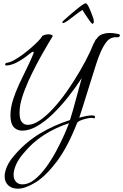

<svg xmlns="http://www.w3.org/2000/svg" viewBox="-20 -768 743 1158"><path d="M87 370Q51 370 29.5 349.5Q8 329 8 295Q8 269 22.5 235.5Q37 202 70 165Q138 87 221.5 37Q305 -13 402 -44Q408 -61 419 -100Q430 -139 444 -191Q458 -243 473 -297Q434 -237 389 -180.5Q344 -124 296.5 -78.5Q249 -33 202.5 -6.5Q156 20 114 20Q89 20 69.5 5Q50 -10 45 -45Q44 -52 43.5 -58.5Q43 -65 43 -72Q43 -116 58 -164Q73 -212 95.5 -260.5Q118 -309 141.5 -356Q165 -403 181 -443Q183 -446 183 -448.5Q183 -451 183 -452Q183 -456 180 -456Q174 -456 158 -443Q124 -415 88 -395Q52 -375 21 -373H20Q11 -373 11 -379Q11 -388 24 -390Q41 -392 65.5 -405.5Q90 -419 117 -439Q144 -459 168.5 -480.5Q193 -502 210.5 -520Q228 -538 233 -548Q235 -553 247.5 -557Q260 -561 272 -561Q283 -561 291 -558Q299 -555 297 -548Q290 -537 270.5 -504.5Q251 -472 225.5 -426Q200 -380 174.5 -328.5Q149 -277 129.5 -226.5Q110 -176 102 -135Q100 -122 99 -110.5Q98 -99 98 -88Q98 -48 112 -31.5Q126 -15 147 -15Q181 -15 221 -42.5Q261 -70 303.5 -116.5Q346 -163 386 -220.5Q426 -278 461.5 -339Q497 -400 523 -455Q531 -472 536.5 -486.5Q542 -501 549 -513Q553 -521 556 -526.5Q559 -532 563 -534Q575 -554 597 -561.5Q619 -569 641 -569Q660 -569 673.5 -566.5Q687 -564 693 -563Q703 -562 703 -554Q703 -550 699 -546.5Q695 -543 688 -543Q649 -547 624.5 -518Q600 -489 578 -432Q570 -413 557.5 -373.5Q545 -334 530 -286.5Q515 -239 500.5 -192Q486 -145 474.5 -109Q463 -73 458 -58Q508 -72 535 -72Q546 -72 550 -69Q553 -66 553 -62Q553 -58 551 -55.5Q549 -53 545 -55Q541 -57 533 -57Q520 -57 500.5 -52.5Q481 -48 464.5 -41Q448 -34 444 -24Q387 121 321.5 207.5Q256 294 194.5 332Q133 370 87 370ZM115 344Q152 344 188 315.5Q224 287 257 242Q290 197 317.5 146Q345 95 365.5 49Q386 3 396 -25Q314 2 244 47Q174 92 119 160Q88 197 75 229.5Q62 262 62 286Q62 313 76.5 328.5Q91 344 115 344ZM496 -748Q504 -748 513.5 -729.5Q523 -711 531 -689Q539 -667 543 -657Q545 -648 545.5 -644Q546 -640 546 -636Q545 -626 537 -624Q530 -629 518.5 -645.5Q507 -662 495 -680Q483 -698 477 -708Q460 -698 436 -679Q412 -660 390.5 -644.5Q369 -629 360 -629Q356 -629 356 -633Q357 -640 372 -652Q382 -661 400.5 -677Q419 -693 439 -709.5Q459 -726 475 -737Q491 -748 496 -748Z"/></svg>

Font: Allura
Style: Regular
Weight: 400
Designer: Robert E. Leuschke
Foundry: Robert E. Leuschke
Version: Version 1.110